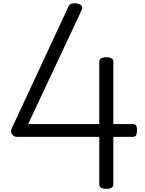

<svg xmlns="http://www.w3.org/2000/svg" viewBox="-20 -1167 909 1201"><path d="M645 14Q623 14 612 7Q601 0 601 -14V-311H85Q66 -311 55 -327.5Q44 -344 54 -365L406 -1121Q413 -1137 424 -1142.5Q435 -1148 456 -1146Q472 -1144 481.5 -1138.5Q491 -1133 493.5 -1123.5Q496 -1114 489 -1100L156 -391H601V-781Q601 -809 645 -809Q667 -809 678 -802Q689 -795 689 -781V-391H810Q824 -391 830.5 -383Q837 -375 837 -353Q837 -333 832 -322Q827 -311 810 -311H689V-14Q689 14 645 14Z"/></svg>

Font: Playwrite BR
Style: Regular
Weight: 400
Designer: Veronika Burian, José Scaglione
Foundry: TypeTogether
Version: Version 1.002